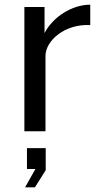

<svg xmlns="http://www.w3.org/2000/svg" viewBox="-20 -560 434 819"><path d="M174 0V-321C174 -387 257 -459 365 -453V-540C287 -540 206 -488 170 -419V-530H84V0ZM129 239 175 166V72H95V161H131L87 239Z"/></svg>

Font: Cheyenne Sans
Style: Regular
Weight: 400
Designer: The Public Sans project authors (U.S. Web Design System), Libre Franklin designed by Pablo Impallari and Rodrigo Fuenzal
Foundry: The Cheyenne Sans Project Authors
Version: Version 2.007